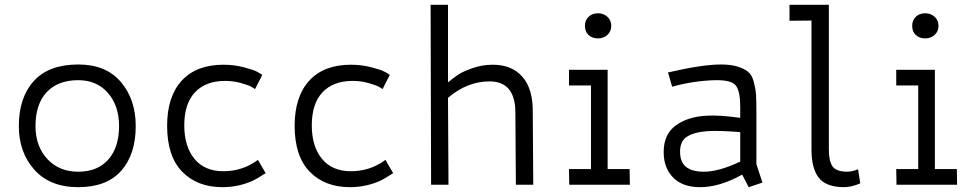

<svg xmlns="http://www.w3.org/2000/svg" viewBox="-20 -765 4050 795"><path d="M58 -243Q58 -361 120 -429.5Q182 -498 304 -498Q419 -498 480.5 -425.5Q542 -353 542 -243Q542 -126 482 -58Q422 10 304 10Q187 10 122.5 -62Q58 -134 58 -243ZM127 -243Q127 -159 176 -106.5Q225 -54 304 -54Q384 -54 428.5 -104.5Q473 -155 473 -243Q473 -327 427 -380Q381 -433 304 -433Q220 -433 173.5 -383.5Q127 -334 127 -243Z M1066 -455 1036 -396Q1033 -399 1020 -406Q1007 -413 976.5 -421.5Q946 -430 912 -430Q832 -430 787.5 -383Q743 -336 743 -246Q743 -159 785 -107.5Q827 -56 905 -56Q985 -56 1048 -103L1080 -48Q1043 -24 1023 -15Q965 10 901 10Q797 10 734.5 -54Q672 -118 672 -244Q672 -365 732.5 -431Q793 -497 905 -497Q949 -497 989.5 -486.5Q1030 -476 1044.5 -468Q1059 -460 1066 -455Z M1594 -455 1564 -396Q1561 -399 1548 -406Q1535 -413 1504.5 -421.5Q1474 -430 1440 -430Q1360 -430 1315.5 -383Q1271 -336 1271 -246Q1271 -159 1313 -107.5Q1355 -56 1433 -56Q1513 -56 1576 -103L1608 -48Q1571 -24 1551 -15Q1493 10 1429 10Q1325 10 1262.5 -54Q1200 -118 1200 -244Q1200 -365 1260.5 -431Q1321 -497 1433 -497Q1477 -497 1517.5 -486.5Q1558 -476 1572.5 -468Q1587 -460 1594 -455Z M1765 0 1763 -745H1835V-424Q1859 -444 1878 -456.5Q1897 -469 1937 -483Q1977 -497 2021 -497Q2100 -497 2144 -446Q2188 -395 2186 -296L2188 0H2116L2114 -298Q2114 -428 2007 -428Q1915 -428 1835 -360L1837 0Z M2456 -710Q2479 -710 2495 -695.5Q2511 -681 2511 -658Q2511 -635 2495 -620.5Q2479 -606 2456 -606Q2432 -606 2417 -620Q2402 -634 2402 -658Q2402 -681 2417 -695.5Q2432 -710 2456 -710ZM2588 0H2337L2336 -65H2427V-411H2336V-476H2496V-65H2587Z M2763 -406 2746 -465Q2888 -498 2965 -498Q3007 -498 3035 -489Q3063 -480 3078.5 -467Q3094 -454 3101.5 -425Q3109 -396 3110.5 -371.5Q3112 -347 3112 -300V-85L3137 -9L3080 10L3053 -42Q2960 10 2879 10Q2806 10 2767 -30Q2728 -70 2728 -135Q2728 -209 2778 -245.5Q2828 -282 2906 -286Q2960 -289 3045 -277V-324Q3045 -386 3027.5 -410Q3010 -434 2943 -433Q2853 -431 2763 -406ZM2894 -54Q2957 -54 3045 -96V-218Q2956 -225 2910 -222Q2854 -218 2824.5 -199Q2795 -180 2796 -135Q2796 -54 2894 -54Z M3533 -64 3542 -6Q3507 10 3472 10Q3399 9 3369.5 -30Q3340 -69 3340 -145V-680L3249 -679V-745H3412V-146Q3412 -99 3426.5 -77Q3441 -55 3486 -54Q3497 -54 3509 -56.5Q3521 -59 3527 -62Z M3811 -710Q3834 -710 3850 -695.5Q3866 -681 3866 -658Q3866 -635 3850 -620.5Q3834 -606 3811 -606Q3787 -606 3772 -620Q3757 -634 3757 -658Q3757 -681 3772 -695.5Q3787 -710 3811 -710ZM3943 0H3692L3691 -65H3782V-411H3691V-476H3851V-65H3942Z"/></svg>

Font: Biancoenero Regular
Style: Regular
Weight: 400
Designer: Riccardo Lorusso, Umberto Mischi
Foundry: Biancoenero Edizioni
Version: Version 0.000